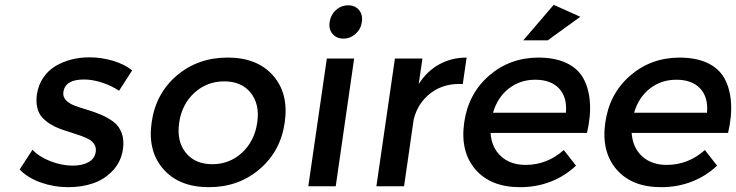

<svg xmlns="http://www.w3.org/2000/svg" viewBox="-20 -776 3067 800"><path d="M62 -69.8 115.2 -151.9Q144.5 -121.6 191.4 -103.8Q238.3 -85.9 283.2 -85.9Q322.3 -85.9 348.4 -100.1Q374.5 -114.3 378.9 -143.1Q381.3 -160.2 373.8 -173.3Q366.2 -186.5 351.1 -195.1Q335.9 -203.6 315.9 -210.7Q295.9 -217.8 273.7 -224.6Q251.5 -231.4 229.5 -239.5Q207.5 -247.6 188.2 -259.8Q168.9 -272 155 -287.6Q141.1 -303.2 135.3 -327.6Q129.4 -352.1 133.8 -382.8Q139.6 -421.9 160.2 -452.1Q180.7 -482.4 210.9 -500.5Q241.2 -518.6 276.9 -527.8Q312.5 -537.1 352.1 -537.1Q402.8 -537.1 450.9 -522.7Q499 -508.3 530.8 -482.9L476.1 -397.9Q443.8 -419.4 404.5 -432.1Q365.2 -444.8 330.1 -444.8Q251 -444.8 244.1 -392.1Q241.2 -372.6 254.9 -358.4Q268.6 -344.2 292.2 -335.4Q315.9 -326.7 345 -318.1Q374 -309.6 402.3 -297.4Q430.7 -285.2 453.1 -268.3Q475.6 -251.5 486.8 -222.2Q498 -192.9 492.2 -153.8Q484.4 -101.6 449.7 -64.9Q415 -28.3 367.9 -12.2Q320.8 3.9 265.1 3.9Q205.1 3.9 150.4 -15.4Q95.7 -34.7 62 -69.8Z M611.8 -266.1Q628.9 -386.7 716.8 -461.4Q804.7 -536.1 928.7 -536.1Q1051.8 -536.1 1117.7 -461.4Q1183.6 -386.7 1166.5 -266.1Q1149.4 -146 1061.5 -71Q973.6 3.9 850.6 3.9Q727.1 3.9 660.9 -71Q594.7 -146 611.8 -266.1ZM726.6 -265.1Q715.3 -188 753.9 -139.9Q792.5 -91.8 864.7 -91.8Q936.5 -91.8 988.5 -139.9Q1040.5 -188 1051.8 -265.1Q1063 -341.3 1024.7 -389.2Q986.3 -437 914.6 -437Q842.3 -437 790 -389.4Q737.8 -341.8 726.6 -265.1Z M1264.6 0 1341.8 -532.2H1455.6L1378.9 0ZM1353.5 -684.1Q1357.9 -714.4 1379.9 -734.1Q1401.9 -753.9 1430.7 -753.9Q1459.5 -753.9 1475.8 -734.4Q1492.2 -714.8 1487.8 -684.1Q1483.4 -654.3 1461.4 -634.8Q1439.5 -615.2 1410.6 -615.2Q1381.8 -615.2 1365.5 -634.8Q1349.1 -654.3 1353.5 -684.1Z M1548.3 0 1625.5 -532.2H1740.2L1724.6 -425.8Q1758.8 -479.5 1810.1 -507.8Q1861.3 -536.1 1924.3 -536.1L1908.2 -425.8Q1830.6 -430.2 1775.6 -388.9Q1720.7 -347.7 1703.6 -277.8L1663.6 0Z M1914.1 -265.1Q1931.2 -385.3 2017.1 -460.2Q2103 -535.2 2222.2 -536.1Q2291 -536.1 2338.6 -514.2Q2386.2 -492.2 2409.7 -451.2Q2433.1 -410.2 2437.7 -352.1Q2442.4 -293.9 2425.8 -222.2H2023.9Q2028.3 -160.6 2067.6 -124.8Q2106.9 -88.9 2169.9 -88.9Q2259.8 -88.9 2329.1 -150.9L2379.9 -85.9Q2334.5 -42.5 2274.9 -19.3Q2215.3 3.9 2147 3.9Q2024.4 3.9 1960.7 -70.3Q1897 -144.5 1914.1 -265.1ZM2034.2 -306.2H2337.9Q2343.8 -370.6 2309.6 -407.2Q2275.4 -443.8 2210 -443.8Q2147 -443.8 2099.9 -407Q2052.7 -370.1 2034.2 -306.2ZM2160.2 -607.9 2287.1 -755.9 2397.9 -706.1 2262.2 -607.9Z M2502 -265.1Q2519 -385.3 2605 -460.2Q2690.9 -535.2 2810.1 -536.1Q2878.9 -536.1 2926.5 -514.2Q2974.1 -492.2 2997.6 -451.2Q3021 -410.2 3025.6 -352.1Q3030.3 -293.9 3013.7 -222.2H2611.8Q2616.2 -160.6 2655.5 -124.8Q2694.8 -88.9 2757.8 -88.9Q2847.7 -88.9 2917 -150.9L2967.8 -85.9Q2922.4 -42.5 2862.8 -19.3Q2803.2 3.9 2734.9 3.9Q2612.3 3.9 2548.6 -70.3Q2484.9 -144.5 2502 -265.1ZM2622.1 -306.2H2925.8Q2931.6 -370.6 2897.5 -407.2Q2863.3 -443.8 2797.9 -443.8Q2734.9 -443.8 2687.7 -407Q2640.6 -370.1 2622.1 -306.2Z"/></svg>

Font: Trueno
Style: Italic
Weight: 400
Designer: Julieta Ulanovsky
Foundry: Julieta Ulanovsky
Version: Version 3.001b | FøM Fix